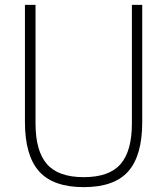

<svg xmlns="http://www.w3.org/2000/svg" viewBox="-20 -760 687 789"><path d="M324 9Q198.5 9 140.5 -56Q82.5 -121 82.5 -258.5V-740H126V-252.5Q126 -139.5 172.8 -85.8Q219.5 -32 324 -32Q429 -32 475.5 -85.8Q522 -139.5 522 -252.5V-740H564.5V-258.5Q564.5 -121 507.2 -56Q450 9 324 9Z"/></svg>

Font: Encode Sans Semi Condensed ExtraLight
Style: Regular
Weight: 200
Width: 4
Designer: Multiple Designers
Foundry: Impallari Type
Version: Version 3.000; ttfautohint (v1.8.3) -l 8 -r 50 -G 200 -x 14 